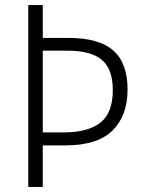

<svg xmlns="http://www.w3.org/2000/svg" viewBox="-20 -734 566 754"><path d="M481 -383Q481 -280 422 -221.5Q363 -163 236 -163H148V0H91V-714H148V-585H250Q369 -585 425 -535.5Q481 -486 481 -383ZM229 -214Q326 -214 374.5 -252.5Q423 -291 423 -380Q423 -462 380.5 -498.5Q338 -535 245 -535H148V-214Z"/></svg>

Font: Noto Sans Sinhala SemiCondensed Light
Style: Regular
Weight: 300
Width: 4
Designer: Jelle Bosma - Monotype Design Team
Foundry: Monotype Imaging Inc.
Version: Version 2.006; ttfautohint (v1.8.4.7-5d5b)